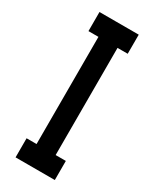

<svg xmlns="http://www.w3.org/2000/svg" viewBox="-180 -733 630 782"><g transform="rotate(30 134.5 -342.0)"><path d="M42 -593.8Q57.6 -593.8 88.9 -593.8Q88.9 -425.8 88.9 -89.8Q73.2 -89.8 42 -89.8Q42 -59.6 42 0Q103.5 0 226.6 0Q226.6 -30.3 226.6 -89.8Q210.9 -89.8 178.7 -89.8Q178.7 -257.8 178.7 -593.8Q194.3 -593.8 226.6 -593.8Q226.6 -623 226.6 -683.6Q165 -683.6 42 -683.6Q42 -668 42 -638.7Q42 -623 42 -593.8Z"/></g></svg>

Font: ZAANS 2018
Style: Regular
Weight: 400
Designer: Counter Creatives
Version: Version 1.0 - 24-01-18